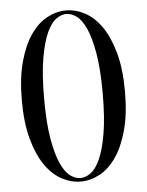

<svg xmlns="http://www.w3.org/2000/svg" viewBox="-52 -758 625 816"><g transform="rotate(-5 260.0 -350.0)"><path d="M385 -350Q385 -455 373 -523Q361 -591 343 -630Q325 -669 303 -684.5Q281 -700 260 -700Q239 -700 217 -684.5Q195 -669 177 -630Q159 -591 147 -523Q135 -455 135 -350Q135 -245 147 -177Q159 -109 177 -70Q195 -31 217 -15.5Q239 0 260 0Q281 0 303 -15.5Q325 -31 343 -70Q361 -109 373 -177Q385 -245 385 -350ZM480 -350Q480 -254 461 -185Q442 -116 411 -71.5Q380 -27 340.5 -6Q301 15 260 15Q219 15 179.5 -6Q140 -27 109 -71.5Q78 -116 59 -185Q40 -254 40 -350Q40 -446 59 -515Q78 -584 109 -628.5Q140 -673 179.5 -694Q219 -715 260 -715Q301 -715 340.5 -694Q380 -673 411 -628.5Q442 -584 461 -515Q480 -446 480 -350Z"/></g></svg>

Font: Oranienbaum
Style: Regular
Weight: 400
Designer: Oleg Pospelov and Jovanny Lemonad
Foundry: Oleg Pospelov and jovanny Lemonad
Version: Version 1.001; ttfautohint (v0.91) -l 8 -r 50 -G 200 -x 0 -w